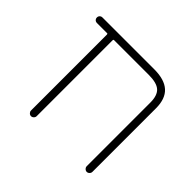

<svg xmlns="http://www.w3.org/2000/svg" viewBox="-129 -704 840 840"><g transform="rotate(45 291.0 -284.0)"><path d="M514.6 -431.6V-38.1Q514.6 -31.2 509.3 -25.9Q503.9 -20.5 497.1 -20.5Q490.2 -20.5 484.9 -25.9Q479.5 -31.2 479.5 -38.1V-431.6Q479.5 -475.6 459 -494.1Q438.5 -512.7 388.7 -512.7H173.8Q169.9 -512.7 169.9 -507.8V-38.1Q169.9 -31.2 164.6 -25.9Q159.2 -20.5 152.3 -20.5Q145.5 -20.5 140.1 -25.9Q134.8 -31.2 134.8 -38.1V-507.8Q134.8 -512.7 130.9 -512.7H68.4Q60.5 -512.7 55.7 -517.6Q50.8 -522.5 50.8 -529.8Q50.8 -537.1 55.7 -542Q60.5 -546.9 68.4 -546.9H388.7Q452.1 -546.9 483.4 -518.6Q514.6 -490.2 514.6 -431.6Z"/></g></svg>

Font: Gen Jyuu Gothic ExtraLight
Style: Regular
Weight: 100
Designer: [Source Han Sans]
Ryoko NISHIZUKA  (kana & ideographs); Paul D. Hunt (Latin, Greek & Cyrillic); Wenlong ZHANG  (bopomofo
Version: Version 1.002.20150607